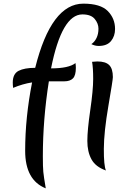

<svg xmlns="http://www.w3.org/2000/svg" viewBox="-20 -920 713 1053"><path d="M396 -548Q396 -506 380 -490Q364 -474 333 -474H248Q215 -265 215 -63Q215 -4 217.5 22.5Q220 49 231 113Q118 68 118 -93Q118 -275 156 -468Q104 -460 52 -438Q50 -454 50 -467Q50 -515 82 -531.5Q114 -548 173 -548Q261 -900 437 -900Q531 -900 571 -859.5Q611 -819 611 -761Q611 -722 589 -695Q567 -668 521 -668Q501 -668 481 -678Q499 -690 509.5 -712Q520 -734 520 -762.5Q520 -791 499.5 -816Q479 -841 432 -841Q319 -841 260 -545Q357 -545 394 -574Q396 -560 396 -548ZM485 -581Q503 -583 514 -583Q559 -583 579 -563Q599 -543 599 -497Q599 -482 574.5 -339.5Q550 -197 549.5 -104.5Q549 -12 561 15Q504 -5 481.5 -46.5Q459 -88 459 -147Q459 -206 475 -316Q491 -426 491 -487Q491 -548 485 -581Z"/></svg>

Font: Merienda
Style: Regular
Weight: 400
Designer: Eduardo Rodriguez Tunni
Foundry: Eduardo Rodriguez Tunni
Version: Version 1.001